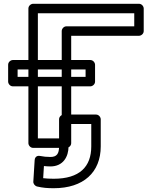

<svg xmlns="http://www.w3.org/2000/svg" viewBox="-20 -756 804 1014"><path d="M689 -617H331C316 -617 306 -603 306 -592V-25H180V-686H689ZM714 -567C725 -567 739 -577 739 -592V-711C739 -722 729 -736 714 -736H155C144 -736 130 -726 130 -711V0C130 11 140 25 155 25H331C342 25 356 15 356 0V-567ZM432 -350H73V-389H432ZM457 -300C468 -300 482 -310 482 -325V-414C482 -425 472 -439 457 -439H48C37 -439 23 -429 23 -414V-325C23 -314 33 -300 48 -300ZM246 123C314 123 342 71 342 17V-101H462V17C462 125 400 188 264 188C241 188 224 187 208 185L212 121C223 122 234 123 246 123ZM246 73C226 73 208 71 194 68C168 62 163 83 163 90L156 203C155 214 164 226 176 229C206 236 230 238 264 238C421 238 512 154 512 17V-126C512 -137 502 -151 487 -151H317C306 -151 292 -141 292 -126V17C292 56 280 73 246 73Z"/></svg>

Font: Asimov
Style: XWidOu
Weight: 500
Designer: Google
Version: Version 2.000980; 2014